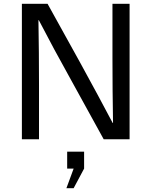

<svg xmlns="http://www.w3.org/2000/svg" viewBox="-20 -732 795 1009"><path d="M525 0 356 -307Q260 -479 184 -626H182Q185 -455 185 -285V0H95V-712H230L400 -405Q501 -221 572 -86H574Q571 -257 571 -427V-712H661V0ZM367 257H329L367 154H333V65H422V154Z"/></svg>

Font: CST
Style: Regular
Weight: 400
Version: Version 1.00